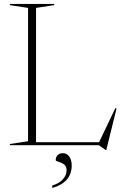

<svg xmlns="http://www.w3.org/2000/svg" viewBox="-20 -735 622 972"><path d="M518 24.5H515L480.5 0H30V-6L122 -20V-695L30 -709V-715H254.5V-709L162.5 -695V-15H481.5L564 -187.5L570 -185.5ZM244.5 204Q279 194 298 173Q317 152 317 127Q317 105.5 303.2 96.5Q289.5 87.5 275.8 83.8Q262 80 262 75.5Q262 61 271.5 50.8Q281 40.5 298 40.5Q318.5 40.5 330.8 57.8Q343 75 343 102.5Q343 146.5 317.5 175Q292 203.5 244.5 216.5Z"/></svg>

Font: Newsreader Display ExtraLight
Style: Regular
Weight: 275
Designer: Hugues Gentile
Foundry: Production Type
Version: Version 1.002